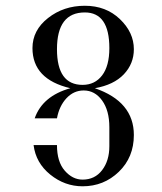

<svg xmlns="http://www.w3.org/2000/svg" viewBox="-20 -653 567 673"><path d="M312.5 -343.8Q449.2 -296.9 449.2 -179.7Q449.2 -101.6 396.5 -50.8Q343.8 0 269.5 0Q207 0 156.2 -41Q105.5 -82 97.7 -144.5H179.7Q179.7 -85.9 207 -54.7Q234.4 -23.4 269.5 -23.4Q312.5 -23.4 337.9 -56.6Q363.3 -89.8 363.3 -140.6V-207Q363.3 -265.6 337.9 -300.8Q312.5 -335.9 273.4 -335.9Q238.3 -335.9 212.9 -308.6Q187.5 -281.2 179.7 -238.3H101.6Q128.9 -316.4 226.6 -343.8Q160.2 -359.4 127 -394.5Q93.8 -429.7 93.8 -484.4Q93.8 -546.9 148.4 -589.8Q203.1 -632.8 277.3 -632.8Q351.6 -632.8 400.4 -585.9Q449.2 -539.1 449.2 -480.5Q449.2 -429.7 414.1 -392.6Q378.9 -355.5 312.5 -343.8ZM269.5 -355.5Q312.5 -355.5 337.9 -388.7Q363.3 -421.9 363.3 -484.4Q363.3 -609.4 277.3 -609.4Q179.7 -609.4 179.7 -480.5Q179.7 -355.5 269.5 -355.5Z"/></svg>

Font: 和音 by 宁静之雨，公众号njzyshare
Style: Regular
Weight: 400
Designer: Steve Matteson
Foundry: Ascender Corporation
Version: Version 6.00;June 8, 2018;FontCreator 11.0.0.2388 32-bit